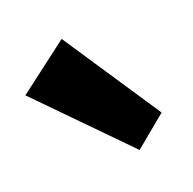

<svg xmlns="http://www.w3.org/2000/svg" viewBox="-67 -907 433 430"><g transform="rotate(-20 149.5 -692.0)"><path d="M198.5 -545.5 273.5 -607.5 119.5 -839 0 -748Z"/></g></svg>

Font: Spartan ExtraBold
Style: Regular
Weight: 800
Designer: Matt Bailey, Mirko Velimirovic
Foundry: Matt Bailey
Version: Version 1.003; ttfautohint (v1.8.3)